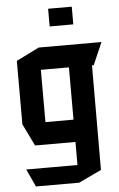

<svg xmlns="http://www.w3.org/2000/svg" viewBox="-60 -751 616 995"><g transform="rotate(-5 247.5 -253.0)"><path d="M164 -397V-513H489V-512L439 -397ZM86 203 44 112V111H310V203ZM100 -9 44 -124V-125H310V-9ZM44 -125V-454L163 -513H164V-125ZM310 203V-397H430L429 147L311 203ZM229 -617V-709H352V-617Z"/></g></svg>

Font: Foldit Medium
Style: Regular
Weight: 500
Version: Version 1.003